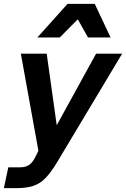

<svg xmlns="http://www.w3.org/2000/svg" viewBox="-45 -781 653 995"><path d="M-25 194 -2 86H60Q89 86 107.5 72.5Q126 59 141 27L154 0L63 -503H197L249 -132L453 -503H588L249 63Q218 114 190 142.5Q162 171 127 182.5Q92 194 40 194ZM149 -587 305 -761H446L528 -587H411L358 -681L265 -587Z"/></svg>

Font: Wix Madefor Text
Style: Bold Italic
Weight: 700
Italic angle: -12°
Designer: Dalton Maag Ltd
Foundry: Dalton Maag Ltd
Version: Version 3.100